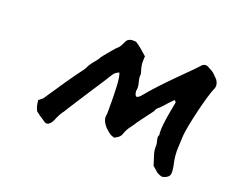

<svg xmlns="http://www.w3.org/2000/svg" viewBox="-72 -480 711 594"><g transform="rotate(20 283.5 -183.5)"><path d="M506 2Q493 -1 486.5 -6.5Q480 -12 470 -21Q465 -38 460 -52.5Q455 -67 456 -84Q456 -89 453 -100Q450 -111 454 -116Q452 -131 454.5 -153Q457 -175 461 -196Q465 -217 467 -228Q465 -232 463.5 -233.5Q462 -235 460 -233Q453 -226 446 -218.5Q439 -211 432 -203Q428 -198 422 -193.5Q416 -189 414 -181L376 -130Q371 -121 362 -109.5Q353 -98 348 -84Q345 -74 338.5 -69Q332 -64 325 -61Q316 -64 311.5 -66.5Q307 -69 294 -81Q284 -92 280.5 -102Q277 -112 280 -122Q280 -136 280 -162.5Q280 -189 278.5 -216Q277 -243 272 -256Q264 -253 259.5 -249Q255 -245 249 -235Q247 -231 236.5 -215Q226 -199 212 -177.5Q198 -156 184.5 -135Q171 -114 162 -100Q153 -86 153 -85Q147 -78 142.5 -69.5Q138 -61 134 -51Q128 -37 120 -32.5Q112 -28 104 -35Q96 -40 88 -45.5Q80 -51 74 -56Q70 -63 68 -71Q66 -79 65 -90Q72 -96 75.5 -98.5Q79 -101 81 -105Q107 -144 123.5 -168Q140 -192 149.5 -205Q159 -218 164 -224.5Q169 -231 171 -236Q175 -245 182 -254Q189 -263 198 -274Q199 -278 207.5 -288.5Q216 -299 226.5 -311.5Q237 -324 243 -329Q247 -333 249.5 -338Q252 -343 255 -349Q258 -358 266 -361.5Q274 -365 288 -363Q298 -357 308 -348.5Q318 -340 329 -330Q328 -318 328.5 -307Q329 -296 336 -274Q334 -264 338.5 -248Q343 -232 340 -220Q341 -208 345.5 -204.5Q350 -201 361 -213Q377 -233 399 -256.5Q421 -280 443 -302Q465 -324 481 -340Q497 -356 501 -361Q506 -367 512 -368.5Q518 -370 525 -366Q541 -358 545.5 -353.5Q550 -349 560 -339Q572 -322 564 -307Q560 -298 553.5 -276Q547 -254 540.5 -227Q534 -200 529.5 -176.5Q525 -153 524 -141Q523 -120 522 -99Q521 -78 525 -56Q533 -23 529 -12.5Q525 -2 506 2Z"/></g></svg>

Font: Caveat Medium
Style: Regular
Weight: 500
Designer: Pablo Impallari
Foundry: Pablo Impallari
Version: Version 2.000